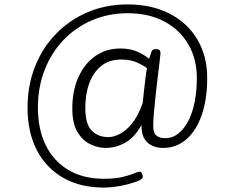

<svg xmlns="http://www.w3.org/2000/svg" viewBox="-20 -725 1057 871"><path d="M452 126Q344 126 266.5 81.5Q189 37 147 -44Q105 -125 105 -237Q105 -338 139 -423.5Q173 -509 234.5 -572Q296 -635 378.5 -670Q461 -705 559 -705Q668 -705 749.5 -663Q831 -621 875.5 -545.5Q920 -470 920 -371Q920 -276 895.5 -204.5Q871 -133 826 -93.5Q781 -54 720 -54Q676 -54 649 -78.5Q622 -103 622 -152V-158Q591 -102 548.5 -78Q506 -54 459 -54Q424 -54 389 -71Q354 -88 331 -127Q308 -166 308 -233Q308 -313 335.5 -374.5Q363 -436 412 -470.5Q461 -505 526 -505Q574 -505 608 -488.5Q642 -472 656 -458Q664 -483 668 -492.5Q672 -502 686 -502H691Q709 -502 708 -481Q707 -467 703 -436.5Q699 -406 694.5 -367Q690 -328 685.5 -287Q681 -246 678 -211Q675 -176 675 -153Q675 -121 690 -109.5Q705 -98 729 -98Q771 -98 804 -133Q837 -168 855 -229.5Q873 -291 873 -371Q873 -458 834 -524.5Q795 -591 724.5 -628Q654 -665 559 -665Q472 -665 397.5 -633Q323 -601 268 -543.5Q213 -486 182.5 -407.5Q152 -329 152 -237Q152 -138 188 -65.5Q224 7 291 46.5Q358 86 452 86Q502 86 535 78Q568 70 587 62Q606 54 614 54Q620 54 624 62Q628 70 628 77Q628 86 609 94.5Q590 103 561.5 110.5Q533 118 503 122Q473 126 452 126ZM472 -103Q494 -103 522 -116.5Q550 -130 577.5 -163Q605 -196 627 -256Q630 -283 633.5 -315.5Q637 -348 640.5 -375.5Q644 -403 647 -415Q633 -427 602.5 -441Q572 -455 530 -455Q476 -455 440 -426.5Q404 -398 385.5 -348.5Q367 -299 367 -235Q367 -162 396 -132.5Q425 -103 472 -103Z"/></svg>

Font: Asap Semi Expanded Semi Expanded Light
Style: Italic
Weight: 300
Width: 6
Italic angle: -6°
Designer: Pablo Cosgaya
Foundry: Omnibus-Type
Version: Version 3.001; ttfautohint (v1.8.4.7-5d5b)